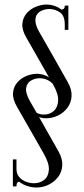

<svg xmlns="http://www.w3.org/2000/svg" viewBox="-20 -724 374 852"><path d="M252.1 -299.8H240.5L238 -307.9Q230.5 -332.5 217.7 -347.7Q204.9 -362.9 189.2 -369.8Q173.5 -376.8 155.5 -376.8Q134.6 -376.8 117.1 -366.2Q99.5 -355.8 96 -333.5Q92.5 -311.2 113.4 -274.1Q130.2 -245.1 148.6 -213Q166.9 -180.9 184.4 -149.6Q202 -118.4 216.6 -92.9Q231.1 -67.5 239.8 -51.6Q258.2 -18.8 256.3 10.4Q254.4 39.6 237.8 61.4Q221.1 83.2 195.6 95.7Q170 108.1 141.2 108.1Q117.6 108.1 93.7 98.8Q69.8 89.4 53.4 71.1Q37.1 52.8 37.1 26.1V11.2H53.1V26.1Q53.1 48 65.4 61.9Q77.8 75.9 95.6 82.5Q113.5 89.1 130.4 89.1Q157.1 89.1 175.9 74.3Q194.8 59.5 196.8 29.9Q198.8 0.4 174.2 -41.9Q166 -55.8 151.6 -81.8Q137.1 -107.8 119.2 -138.6Q101.4 -169.5 84.9 -198.4Q68.5 -227.2 56.9 -247.5Q35.8 -283.1 37.7 -310.7Q39.6 -338.2 56.2 -357.5Q72.8 -376.8 96.6 -386.6Q120.5 -396.5 143.6 -396.5Q167.5 -396.5 188.6 -385.9Q209.8 -375.4 225.9 -355.4Q242.1 -335.5 249.6 -307.5ZM53.1 -16.8V56.1L72.6 82Q58.5 82 55.8 87.9Q53.1 93.9 53.1 103.2H37.1V-16.8ZM283.4 -607H267.4V-615.1Q267.4 -654.8 245.6 -669.4Q223.8 -684 199.2 -684Q182.8 -684 167.7 -678Q152.6 -672 144.2 -659.9Q135.8 -647.8 137.4 -628.3Q139 -608.9 154.6 -581.4Q171.1 -552.4 189.6 -520.2Q208.1 -488.1 225.7 -456.9Q243.2 -425.6 257.6 -400.2Q272 -374.8 281 -358.9Q299.5 -326 297.6 -296.8Q295.6 -267.6 279.3 -245.8Q263 -224 237.8 -211.6Q212.5 -199.1 184.4 -199.1Q160.1 -199.1 141.3 -209.4Q122.5 -219.8 109.3 -238.4Q96.1 -257 87.4 -281.1L80.5 -296H92.1L99 -281.1Q107.1 -261.8 117.8 -246.9Q128.5 -232 142.6 -223.8Q156.6 -215.6 174.8 -215.6Q200.2 -215.6 218.1 -231.1Q236 -246.5 238 -276.7Q240 -306.9 215.5 -349.1Q207.2 -363 192.6 -389Q178 -415 160.3 -445.9Q142.6 -476.8 126.2 -505.6Q109.8 -534.5 98.1 -554.8Q77 -590.4 79.2 -617.9Q81.5 -645.5 98.1 -664.8Q114.6 -684 138.8 -693.9Q163 -703.8 186.8 -703.8Q209.6 -703.8 231.7 -694.1Q253.8 -684.5 268.6 -664.9Q283.4 -645.2 283.4 -614.8ZM267.4 -591.5V-650.6L246.4 -681Q255.2 -681 261.3 -684.1Q267.4 -687.2 267.4 -699H283.4V-591.5Z"/></svg>

Font: Emberly Black
Style: Regular
Weight: 900
Designer: Rajesh Rajput
Foundry: Rajesh Rajput
Version: Version 1.000